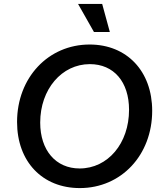

<svg xmlns="http://www.w3.org/2000/svg" viewBox="-20 -943 825 979"><path d="M387 16C598 16 756 -152 756 -378C756 -580 627 -716 437 -716C226 -716 67 -547 67 -321C67 -119 196 16 387 16ZM386 -84C265 -84 185 -176 185 -318C185 -488 295 -616 438 -616C560 -616 638 -526 638 -383C638 -212 530 -84 386 -84ZM459 -780H540L501 -923H378Z"/></svg>

Font: Uncut Sans Semibold Italic
Style: Regular
Weight: 600
Italic angle: -11°
Designer: Kasper Nordkvist
Foundry: UNCUT.wtf
Version: Version 1.304;Glyphs 3.2 (3246)